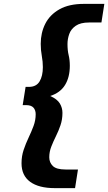

<svg xmlns="http://www.w3.org/2000/svg" viewBox="-20 -760 558 990"><path d="M91 82Q91 45 102 12.5Q113 -20 127.5 -50.5Q142 -81 153 -110.5Q164 -140 164 -171Q164 -192 152.5 -205Q141 -218 114 -218H97L112 -312H129Q167 -312 184 -340Q201 -368 201 -414Q201 -442 195.5 -472Q190 -502 190 -534Q190 -591 213.5 -637.5Q237 -684 286.5 -712Q336 -740 413 -740H518L503 -644H439Q395 -644 370.5 -627Q346 -610 337 -584.5Q328 -559 328 -533Q328 -500 334 -475.5Q340 -451 340 -421Q340 -362 315.5 -322Q291 -282 239 -265Q275 -249 288.5 -226.5Q302 -204 302 -178Q302 -144 292 -114.5Q282 -85 268.5 -58Q255 -31 244.5 -4Q234 23 234 51Q234 78 252.5 96Q271 114 318 114H382L367 210H262Q180 210 135.5 177.5Q91 145 91 82Z"/></svg>

Font: Georama Extra Expanded SemiBold
Style: Italic
Weight: 600
Width: 8
Italic angle: -9°
Designer: Jean-Baptiste Levee
Foundry: Production Type
Version: Version 1.000